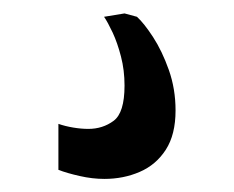

<svg xmlns="http://www.w3.org/2000/svg" viewBox="-20 -26 348 286"><path d="M135.5 240.5Q117.5 240.5 98.8 236.2Q80 232 67 227V158.5Q77 162 89 164Q101 166 111.5 166Q133 166 149.2 154Q165.5 142 165.5 101.5Q165.5 78.5 160.2 58.2Q155 38 147.8 22.5Q140.5 7 135 -1L165.5 -6L184 -1Q194.5 8.5 208 29.2Q221.5 50 231.5 78.2Q241.5 106.5 241.5 138.5Q241.5 174.5 227 197Q212.5 219.5 188.2 230Q164 240.5 135.5 240.5Z"/></svg>

Font: Merriweather 24pt SemiCondensed
Style: Regular
Weight: 400
Width: 4
Designer: Eben Sorkin
Foundry: Eben Sorkin
Version: Version 2.100